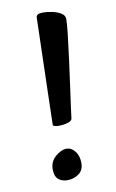

<svg xmlns="http://www.w3.org/2000/svg" viewBox="-78 -695 445 739"><g transform="rotate(-10 145.0 -326.0)"><path d="M127 -212Q119 -212 112.5 -214Q106 -216 106 -220Q106 -231 107 -264Q108 -297 109 -342Q110 -387 111.5 -435Q113 -483 114 -526.5Q115 -570 116 -600Q117 -630 117 -637Q117 -645 124 -648.5Q131 -652 143 -652Q159 -652 179 -648Q199 -644 213.5 -635Q228 -626 228 -612Q228 -592 223 -550Q218 -508 211.5 -457Q205 -406 198 -357Q191 -308 186.5 -273.5Q182 -239 181 -231Q180 -222 164 -217Q148 -212 127 -212ZM125 0Q103 0 89.5 -12Q76 -24 76 -51Q76 -81 98.5 -100.5Q121 -120 142 -120Q161 -120 175 -102Q189 -84 189 -56Q189 -28 169.5 -14Q150 0 125 0Z"/></g></svg>

Font: BriemHand
Style: Regular
Weight: 400
Designer: Gunnlaugur SE Briem, Eben Sorkin
Foundry: Sorkin Type
Version: Version 1.001; ttfautohint (v1.8.4.7-5d5b)